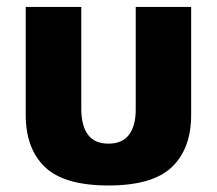

<svg xmlns="http://www.w3.org/2000/svg" viewBox="-20 -536 638 565"><path d="M299.3 9.8Q429.2 9.8 485.8 -44.4Q542.5 -98.6 542.5 -197.8V-515.6H379.4V-215.8Q379.9 -167 360.1 -140.1Q340.3 -113.3 299.3 -113.3Q257.8 -113.3 238.5 -140.1Q219.2 -167 219.2 -215.8V-515.6H55.7V-197.8Q55.7 -98.6 112.3 -44.4Q168.9 9.8 299.3 9.8Z"/></svg>

Font: Roboto Flex
Style: wght 800 wdth 100 opsz 14.0 GRAD 0.00 slnt 0.00 XTRA 468 XOPQ 96 YOPQ 79 YTLC 514 YTUC 712 YTAS 750 YTDE -203.00 YTFI 738
Weight: 800
Designer: Berlow after Robertson
Foundry: Google
Version: Version 3.100